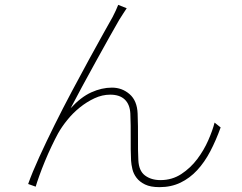

<svg xmlns="http://www.w3.org/2000/svg" viewBox="-20 -753 996 791"><path d="M502 -719Q497 -711 488.5 -698.5Q480 -686 471 -671Q457 -647 431.5 -601.5Q406 -556 376.5 -502.5Q347 -449 318.5 -396.5Q290 -344 271 -307Q313 -353 356 -372.5Q399 -392 441 -392Q483 -392 514 -365Q545 -338 547 -285Q549 -232 548.5 -182Q548 -132 550 -93Q552 -49 577.5 -30Q603 -11 641 -11Q689 -11 727 -36Q765 -61 792.5 -97.5Q820 -134 838 -175Q856 -216 864 -248L889 -228Q870 -175 846.5 -130Q823 -85 792.5 -52Q762 -19 723.5 -0.5Q685 18 637 18Q600 18 577.5 7Q555 -4 542.5 -20.5Q530 -37 525.5 -56Q521 -75 520 -91Q518 -136 518.5 -186Q519 -236 517 -285Q515 -323 494 -343Q473 -363 434 -363Q401 -363 369 -348Q337 -333 308.5 -310Q280 -287 257 -258.5Q234 -230 219 -203Q207 -181 192.5 -150.5Q178 -120 165 -88.5Q152 -57 142 -29Q132 -1 127 16L96 5Q113 -43 142 -106.5Q171 -170 205 -238.5Q239 -307 276 -376.5Q313 -446 346 -506.5Q379 -567 405 -613.5Q431 -660 444 -683Q452 -698 457 -709.5Q462 -721 467 -733Z"/></svg>

Font: Kinto Sans Thin
Style: Regular
Weight: 100
Designer: Authors: Ryoko NISHIZUKA  (kana & ideographs); Paul D. Hunt (Latin, Greek & Cyrillic); Wenlong ZHANG  (bopomofo); Sandol
Foundry: Adobe Systems Incorporated, ookami Inc.
Version: Version 0.001